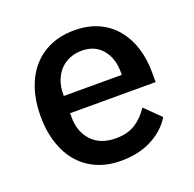

<svg xmlns="http://www.w3.org/2000/svg" viewBox="-102 -636 760 753"><g transform="rotate(-20 278.0 -260.0)"><path d="M282 12Q226 12 182 -7Q138 -26 107 -61.5Q76 -97 59.5 -147.5Q43 -198 43 -260Q43 -322 59.5 -372.5Q76 -423 107 -458.5Q138 -494 182 -513Q226 -532 282 -532Q339 -532 382.5 -512Q426 -492 455 -456.5Q484 -421 498.5 -374Q513 -327 513 -273V-232H156V-215Q156 -155 191.5 -116.5Q227 -78 293 -78Q341 -78 374 -99Q407 -120 430 -156L494 -93Q465 -45 410 -16.5Q355 12 282 12ZM282 -447Q254 -447 230.5 -437Q207 -427 190.5 -409Q174 -391 165 -366Q156 -341 156 -311V-304H398V-314Q398 -374 367 -410.5Q336 -447 282 -447Z"/></g></svg>

Font: IBM Plex Sans Hebrew Medm
Style: Regular
Weight: 500
Designer: Mike Abbink, Paul van der Laan, Pieter van Rosmalen, Yanek Iontef
Foundry: Bold Monday
Version: Version 1.3